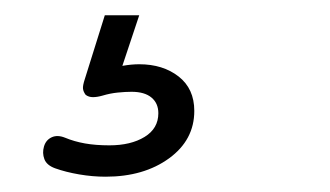

<svg xmlns="http://www.w3.org/2000/svg" viewBox="-20 -40 431 251"><path d="M118 191Q101 191 83.5 188Q66 185 52 180Q41 176 38 168Q35 160 37.5 151.5Q40 143 47.5 139.5Q55 136 65 140Q77 145 91 147.5Q105 150 123 150Q151 150 169 139Q187 128 187 108Q187 95 178 87.5Q169 80 152 80Q144 80 134 81Q124 82 114 85Q107 87 101.5 87Q96 87 92 84Q89 80 88.5 76Q88 72 91 63L117 -20H162L137 55L116 51Q129 48 140.5 46Q152 44 162 44Q193 44 213.5 60Q234 76 234 105Q234 143 201 167Q168 191 118 191Z"/></svg>

Font: Nunito ExtraLight Light
Style: Italic
Weight: 300
Italic angle: -9°
Version: Version 3.602